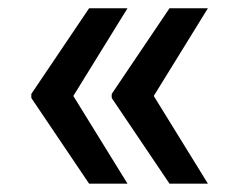

<svg xmlns="http://www.w3.org/2000/svg" viewBox="-20 -520 582 464"><path d="M195.3 -76.2 55.7 -283.2V-293L195.3 -500H288.1L157.2 -288.1L288.1 -76.2ZM389.6 -76.2 250 -283.2V-293L389.6 -500H482.4L351.6 -288.1L482.4 -76.2Z"/></svg>

Font: Pretendard JP Medium
Style: Regular
Weight: 500
Designer: Base glyphs from Inter by Rasmus Andersson; Hangeul glyphs from Noto Sans CJK(Source Han Sans) by Jang Soo-young and Kan
Foundry: Kil Hyung-jin
Version: Version 1.309